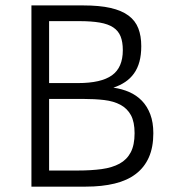

<svg xmlns="http://www.w3.org/2000/svg" viewBox="-20 -696 654 716"><path d="M551.8 -199.2Q551.8 -147 535.2 -109.4Q518.6 -71.8 486.6 -47.4Q454.6 -22.9 407.5 -11.5Q360.4 0 299.8 0H97.2V-675.8H290Q351.1 -675.8 392.6 -666.3Q434.1 -656.7 459.5 -637.7Q484.9 -618.7 495.8 -590.3Q506.8 -562 506.8 -523.9Q506.8 -491.2 500 -466.1Q493.2 -440.9 479.7 -422.1Q466.3 -403.3 447 -390.4Q427.7 -377.4 402.8 -369.1Q434.6 -364.7 461.9 -352.8Q489.3 -340.8 509.3 -320.1Q529.3 -299.3 540.5 -269.5Q551.8 -239.7 551.8 -199.2ZM438 -508.8Q438 -539.6 429.7 -560.3Q421.4 -581.1 402.3 -593.8Q383.3 -606.4 352.1 -611.8Q320.8 -617.2 274.9 -617.2H163.1V-386.2H271Q357.4 -386.2 397.7 -415.3Q438 -444.3 438 -508.8ZM481.9 -199.2Q481.9 -241.2 468.3 -266.4Q454.6 -291.5 429.2 -305.2Q403.8 -318.8 368.4 -323Q333 -327.1 289.1 -327.1H163.1V-60.1H270Q319.8 -60.1 359.1 -65.4Q398.4 -70.8 425.8 -85.7Q453.1 -100.6 467.5 -127.9Q481.9 -155.3 481.9 -199.2Z"/></svg>

Font: Clear Sans Light
Style: Regular
Weight: 300
Foundry: Intel Corporation
Version: Version 1.00